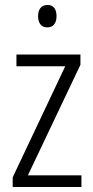

<svg xmlns="http://www.w3.org/2000/svg" viewBox="-20 -751 375 771"><path d="M171 -731C145 -731 133 -713 133 -686C133 -658 146 -641 170 -641C194 -641 207 -658 207 -686C207 -713 196 -731 171 -731ZM307 0V-47H92L303 -491V-532H46V-485H242L31 -39V0Z"/></svg>

Font: Noto Sans Thai Cond Light
Style: Regular
Weight: 300
Width: 3
Designer: Monotype Design Team
Foundry: Monotype Imaging Inc.
Version: Version 2.002